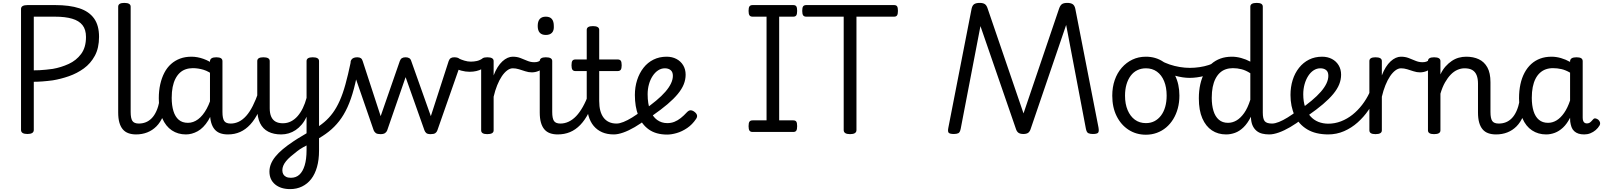

<svg xmlns="http://www.w3.org/2000/svg" viewBox="-20 -910 11054 1324"><path d="M169 14Q125 14 125 -14V-848Q125 -862 136.5 -868.5Q148 -875 170 -875H360Q460 -875 527 -853Q594 -831 628.5 -783Q663 -735 663 -656Q663 -579 634 -525.5Q605 -472 558 -438Q511 -404 455 -384.5Q399 -365 344 -356Q307 -351 273 -348.5Q239 -346 213 -346V-14Q213 0 202 7Q191 14 169 14ZM213 -425Q232 -425 253.5 -426Q275 -427 298 -429.5Q321 -432 344 -435Q401 -445 453.5 -469Q506 -493 539.5 -538Q573 -583 573 -655Q573 -706 549 -736.5Q525 -767 477.5 -781Q430 -795 360 -795H213Z M919 17Q889 17 865.5 8.5Q842 0 826.5 -18.5Q811 -37 803 -65.5Q795 -94 795 -135V-864Q795 -877 805.5 -883.5Q816 -890 837 -890Q859 -890 870 -883.5Q881 -877 881 -864V-138Q881 -94 893 -76Q905 -58 938 -58Q952 -58 959 -46.5Q966 -35 964.5 -20.5Q963 -6 952 5.5Q941 17 919 17Z M917 17Q903 17 896.5 5.5Q890 -6 891.5 -20.5Q893 -35 904 -46.5Q915 -58 936 -58Q963 -58 985.5 -67Q1008 -76 1026.5 -95Q1045 -114 1058.5 -144Q1072 -174 1080 -215Q1083 -230 1096 -233.5Q1109 -237 1121 -232Q1133 -227 1131 -212Q1123 -153 1104.5 -109.5Q1086 -66 1058.5 -38.5Q1031 -11 995.5 3Q960 17 917 17Z M1262 17Q1207 17 1165 -11Q1123 -39 1099 -94Q1075 -149 1075 -232Q1075 -284 1085 -328.5Q1095 -373 1113.5 -408.5Q1132 -444 1159.5 -468.5Q1187 -493 1222 -506Q1257 -519 1300 -519Q1341 -519 1383 -504Q1425 -489 1460 -462V-386Q1420 -418 1383 -429Q1346 -440 1310 -440Q1283 -440 1260 -432Q1237 -424 1219.5 -407.5Q1202 -391 1189.5 -366.5Q1177 -342 1170.5 -309.5Q1164 -277 1164 -235Q1164 -183 1176 -144Q1188 -105 1212.5 -84Q1237 -63 1276 -63Q1313 -63 1346 -87.5Q1379 -112 1405.5 -160.5Q1432 -209 1449 -282L1466 -217Q1448 -130 1415.5 -78.5Q1383 -27 1343 -5Q1303 17 1262 17ZM1552 17Q1521 17 1498 8.5Q1475 0 1459.5 -18.5Q1444 -37 1436 -65.5Q1428 -94 1428 -135V-487Q1428 -501 1439 -508Q1450 -515 1471 -515Q1493 -515 1503.5 -508.5Q1514 -502 1514 -488V-138Q1514 -94 1526 -76Q1538 -58 1571 -58Q1581 -58 1586 -46.5Q1591 -35 1589.5 -20.5Q1588 -6 1579 5.5Q1570 17 1552 17Z M1552 17Q1538 17 1531.5 5.5Q1525 -6 1526.5 -20.5Q1528 -35 1539 -46.5Q1550 -58 1571 -58Q1600 -58 1627 -71Q1654 -84 1678 -111Q1702 -138 1723 -179.5Q1744 -221 1763 -276Q1768 -291 1780 -290.5Q1792 -290 1801.5 -280.5Q1811 -271 1808 -259Q1788 -189 1762.5 -137Q1737 -85 1705.5 -51Q1674 -17 1636 0Q1598 17 1552 17Z M1981 394Q1916 394 1877 361.5Q1838 329 1838 273Q1838 247 1848 221.5Q1858 196 1878.5 170.5Q1899 145 1930 119Q1961 93 2003 65Q2019 54 2034 45Q2049 36 2064 27Q2079 18 2094 9V-105Q2080 -74 2060.5 -51Q2041 -28 2018.5 -13Q1996 2 1971 9.5Q1946 17 1919 17Q1867 17 1830 -2Q1793 -21 1773.5 -60.5Q1754 -100 1754 -161V-489Q1754 -502 1764.5 -508.5Q1775 -515 1796 -515Q1818 -515 1829 -508.5Q1840 -502 1840 -489V-163Q1840 -129 1850 -106Q1860 -83 1880 -71.5Q1900 -60 1931 -60Q1961 -60 1986.5 -73Q2012 -86 2032.5 -109.5Q2053 -133 2068.5 -165Q2084 -197 2094 -235V-489Q2094 -502 2104.5 -508.5Q2115 -515 2137 -515Q2158 -515 2169 -508.5Q2180 -502 2180 -489V129Q2180 192 2166 241.5Q2152 291 2126 324.5Q2100 358 2063 376Q2026 394 1981 394ZM1986 316Q2021 316 2044.5 294.5Q2068 273 2081 230.5Q2094 188 2094 125V93Q2082 99 2070.5 105.5Q2059 112 2049 118.5Q2039 125 2029 133Q2003 153 1984 169.5Q1965 186 1952.5 201.5Q1940 217 1933.5 232.5Q1927 248 1927 264Q1927 280 1933.5 291.5Q1940 303 1953 309.5Q1966 316 1986 316Z M2155 57Q2147 63 2140.5 54.5Q2134 46 2131 31Q2128 16 2130 3Q2132 -10 2140 -15Q2183 -40 2216 -68Q2249 -96 2275 -131.5Q2301 -167 2322.5 -215Q2344 -263 2362 -328Q2380 -393 2398 -479Q2400 -490 2409.5 -494Q2419 -498 2430.5 -496Q2442 -494 2450 -487Q2458 -480 2456 -469Q2440 -372 2420.5 -298.5Q2401 -225 2376 -170.5Q2351 -116 2319 -75Q2287 -34 2246.5 -2Q2206 30 2155 57Z M2604 15Q2582 15 2572 8Q2562 1 2557 -11L2400 -465Q2393 -485 2404.5 -500Q2416 -515 2444 -515Q2459 -515 2468 -509Q2477 -503 2481 -489L2605 -109L2737 -489Q2742 -503 2751.5 -509Q2761 -515 2777 -515Q2792 -515 2802 -509Q2812 -503 2816 -489L2951 -109L3074 -489Q3079 -503 3088 -509Q3097 -515 3112 -515Q3141 -515 3152 -501Q3163 -487 3155 -465L2996 -11Q2992 1 2982 8Q2972 15 2950 15Q2928 15 2919.5 7.5Q2911 0 2907 -11L2777 -378L2650 -11Q2646 0 2635.5 7.5Q2625 15 2604 15Z M3218 -415Q3190 -415 3160.5 -423Q3131 -431 3114 -441Q3106 -446 3107 -457.5Q3108 -469 3114.5 -481.5Q3121 -494 3128.5 -502Q3136 -510 3141 -508Q3159 -499 3182 -492Q3205 -485 3226 -485Q3248 -485 3268.5 -489.5Q3289 -494 3309 -508Q3316 -513 3323.5 -501.5Q3331 -490 3335 -476Q3339 -462 3333 -457Q3321 -444 3303.5 -434.5Q3286 -425 3264.5 -420Q3243 -415 3218 -415Z M3340 15Q3319 15 3308.5 8.5Q3298 2 3298 -11V-489Q3298 -502 3308.5 -508.5Q3319 -515 3340 -515Q3362 -515 3373 -508.5Q3384 -502 3384 -489V-390Q3396 -422 3411.5 -446.5Q3427 -471 3444.5 -487Q3462 -503 3480 -511Q3498 -519 3516 -519Q3535 -519 3544.5 -507Q3554 -495 3554 -479Q3554 -463 3544.5 -451Q3535 -439 3516 -439Q3497 -439 3477.5 -424.5Q3458 -410 3440.5 -384Q3423 -358 3408.5 -322Q3394 -286 3384 -243V-11Q3384 2 3373 8.5Q3362 15 3340 15Z M3647 -411Q3625 -411 3602.5 -418.5Q3580 -426 3558.5 -432.5Q3537 -439 3516 -439Q3497 -439 3488 -451Q3479 -463 3479 -479Q3479 -495 3488 -507Q3497 -519 3516 -519Q3545 -519 3568.5 -510Q3592 -501 3615.5 -491Q3639 -481 3664 -481Q3681 -481 3691 -485Q3701 -489 3708 -495Q3722 -507 3734 -502Q3746 -497 3750 -484Q3754 -471 3742 -458Q3718 -431 3695 -421Q3672 -411 3647 -411Z M3826 17Q3796 17 3772.5 8.5Q3749 0 3733.5 -18.5Q3718 -37 3710 -65.5Q3702 -94 3702 -135V-489Q3702 -502 3712.5 -508.5Q3723 -515 3744 -515Q3766 -515 3777 -508.5Q3788 -502 3788 -489V-138Q3788 -94 3800 -76Q3812 -58 3845 -58Q3859 -58 3866 -46.5Q3873 -35 3871.5 -20.5Q3870 -6 3859 5.5Q3848 17 3826 17ZM3744 -669Q3716 -669 3702 -684.5Q3688 -700 3688 -731Q3688 -763 3702 -779Q3716 -795 3744 -795Q3772 -795 3785.5 -779Q3799 -763 3799 -731Q3801 -700 3786.5 -684.5Q3772 -669 3744 -669Z M3825 17Q3811 17 3804.5 5.5Q3798 -6 3799.5 -20.5Q3801 -35 3812 -46.5Q3823 -58 3844 -58Q3874 -58 3901.5 -71Q3929 -84 3953 -109Q3977 -134 3999 -173Q4021 -212 4040 -264Q4045 -279 4057.5 -278Q4070 -277 4079 -268Q4088 -259 4085 -248Q4064 -180 4038.5 -130.5Q4013 -81 3981 -48Q3949 -15 3910.5 1Q3872 17 3825 17Z M4213 17Q4167 17 4132.5 2Q4098 -13 4074 -41.5Q4050 -70 4038 -112.5Q4026 -155 4026 -211V-420H3948Q3934 -420 3927.5 -429Q3921 -438 3921 -460Q3921 -483 3927.5 -491.5Q3934 -500 3948 -500H4026V-704Q4026 -717 4036.5 -723.5Q4047 -730 4069 -730Q4090 -730 4101 -723.5Q4112 -717 4112 -704V-500H4239Q4254 -500 4260.5 -491.5Q4267 -483 4267 -460Q4267 -438 4260.5 -429Q4254 -420 4239 -420H4112V-214Q4112 -176 4119.5 -147.5Q4127 -119 4142 -99Q4157 -79 4179.5 -68.5Q4202 -58 4231 -58Q4245 -58 4252 -46.5Q4259 -35 4257.5 -20.5Q4256 -6 4245 5.5Q4234 17 4213 17Z M4213 17Q4199 17 4192.5 5.5Q4186 -6 4187.5 -20.5Q4189 -35 4200 -46.5Q4211 -58 4232 -58Q4252 -58 4279.5 -69Q4307 -80 4339.5 -100Q4372 -120 4407 -147Q4420 -158 4431.5 -154.5Q4443 -151 4449.5 -140Q4456 -129 4455.5 -115.5Q4455 -102 4443 -92Q4399 -58 4357 -33.5Q4315 -9 4278 4Q4241 17 4213 17Z M4581 18Q4504 18 4454.5 -17Q4405 -52 4381.5 -113.5Q4358 -175 4358 -255Q4358 -310 4373.5 -358Q4389 -406 4417.5 -442.5Q4446 -479 4486.5 -499Q4527 -519 4577 -519Q4615 -519 4644.5 -503.5Q4674 -488 4691 -460Q4708 -432 4708 -395Q4708 -361 4695 -328.5Q4682 -296 4654 -262Q4626 -228 4583 -191.5Q4540 -155 4481 -114L4412 -146Q4465 -183 4504 -215.5Q4543 -248 4568.5 -277.5Q4594 -307 4607 -334.5Q4620 -362 4620 -387Q4620 -414 4604.5 -426.5Q4589 -439 4565 -439Q4540 -439 4518.5 -425Q4497 -411 4480.5 -386Q4464 -361 4455 -328.5Q4446 -296 4446 -260Q4446 -194 4463.5 -149.5Q4481 -105 4511.5 -83Q4542 -61 4581 -61Q4608 -61 4630.5 -70Q4653 -79 4674.5 -96Q4696 -113 4716 -135Q4730 -150 4743 -149.5Q4756 -149 4770 -138Q4784 -127 4786.5 -115Q4789 -103 4780 -90Q4754 -51 4718.5 -27Q4683 -3 4646.5 7.5Q4610 18 4581 18Z M5170 0Q5155 0 5148.5 -9Q5142 -18 5142 -40Q5142 -63 5148.5 -71.5Q5155 -80 5170 -80H5266V-795H5170Q5155 -795 5148.5 -804Q5142 -813 5142 -835Q5142 -858 5148.5 -866.5Q5155 -875 5170 -875H5450Q5465 -875 5471 -866.5Q5477 -858 5477 -835Q5477 -813 5471 -804Q5465 -795 5450 -795H5353V-80H5450Q5465 -80 5471 -71.5Q5477 -63 5477 -40Q5477 -18 5471 -9Q5465 0 5450 0Z M5842 15Q5798 15 5798 -13V-795H5540Q5525 -795 5518.5 -804Q5512 -813 5512 -835Q5512 -858 5518.5 -866.5Q5525 -875 5540 -875H6145Q6160 -875 6166 -866.5Q6172 -858 6172 -835Q6172 -813 6166 -804Q6160 -795 6145 -795H5886V-13Q5886 1 5875 8Q5864 15 5842 15Z M6558 14Q6530 14 6522 5.5Q6514 -3 6520 -31L6680 -850Q6685 -873 6698 -881.5Q6711 -890 6736 -890Q6759 -890 6771.5 -881.5Q6784 -873 6791 -850L7038 -128L7283 -850Q7291 -873 7303 -881.5Q7315 -890 7340 -890Q7363 -890 7376.5 -881.5Q7390 -873 7395 -850L7555 -31Q7560 -3 7552 5.5Q7544 14 7516 14Q7497 14 7485 8.5Q7473 3 7468 -23L7332 -738L7088 -23Q7082 -3 7070.5 5.5Q7059 14 7037 14Q7015 14 7003 5.5Q6991 -3 6985 -23L6741 -730L6605 -23Q6600 3 6588.5 8.5Q6577 14 6558 14Z M7882 19Q7815 19 7762.5 -15Q7710 -49 7680 -109.5Q7650 -170 7650 -250Q7650 -309 7667 -358Q7684 -407 7715.5 -443Q7747 -479 7789 -499Q7831 -519 7882 -519Q7949 -519 8001 -484.5Q8053 -450 8083 -389.5Q8113 -329 8113 -251Q8113 -204 8102 -163Q8091 -122 8070.5 -88.5Q8050 -55 8021.5 -31Q7993 -7 7957.5 6Q7922 19 7882 19ZM7882 -61Q7915 -61 7941 -74.5Q7967 -88 7986 -113Q8005 -138 8015 -173Q8025 -208 8025 -251Q8025 -308 8007.5 -350.5Q7990 -393 7958 -416Q7926 -439 7882 -439Q7850 -439 7823 -426Q7796 -413 7777 -387.5Q7758 -362 7748 -327.5Q7738 -293 7738 -250Q7738 -193 7756 -150.5Q7774 -108 7806 -84.5Q7838 -61 7882 -61Z M8183 -373Q8137 -373 8081 -388.5Q8025 -404 7960 -438Q7951 -443 7948.5 -454.5Q7946 -466 7949.5 -477.5Q7953 -489 7961 -494.5Q7969 -500 7981 -494Q8011 -477 8045 -465.5Q8079 -454 8115 -448Q8151 -442 8185 -442Q8218 -442 8252 -447Q8286 -452 8316.5 -462Q8347 -472 8368 -486Q8380 -495 8389.5 -484.5Q8399 -474 8401 -458Q8403 -442 8388 -432Q8340 -401 8286.5 -387Q8233 -373 8183 -373Z M8435 17Q8379 17 8337 -11Q8295 -39 8271 -94Q8247 -149 8247 -232Q8247 -284 8257 -328.5Q8267 -373 8286 -408.5Q8305 -444 8332.5 -468.5Q8360 -493 8395.5 -506Q8431 -519 8475 -519Q8506 -519 8539 -510Q8572 -501 8602 -485V-864Q8602 -877 8613 -883.5Q8624 -890 8646 -890Q8668 -890 8678 -883.5Q8688 -877 8688 -864V-134Q8688 -90 8701.5 -74Q8715 -58 8752 -58Q8763 -58 8768.5 -46.5Q8774 -35 8772.5 -20.5Q8771 -6 8761.5 5.5Q8752 17 8733 17Q8706 17 8684 11.5Q8662 6 8646 -7Q8630 -20 8620 -39.5Q8610 -59 8607 -88L8606 -105Q8583 -59 8555 -32Q8527 -5 8496.5 6Q8466 17 8435 17ZM8448 -63Q8479 -63 8507 -79.5Q8535 -96 8559.5 -130.5Q8584 -165 8602 -222V-405Q8571 -425 8541.5 -432.5Q8512 -440 8482 -440Q8455 -440 8432 -432Q8409 -424 8391.5 -407.5Q8374 -391 8361.5 -366.5Q8349 -342 8342.5 -309.5Q8336 -277 8336 -235Q8336 -184 8348 -145Q8360 -106 8385 -84.5Q8410 -63 8448 -63Z M8733 17Q8719 17 8712.5 5.5Q8706 -6 8707.5 -20.5Q8709 -35 8720 -46.5Q8731 -58 8752 -58Q8772 -58 8799.5 -69Q8827 -80 8859.5 -100Q8892 -120 8927 -147Q8940 -158 8951.5 -154.5Q8963 -151 8969.5 -140Q8976 -129 8975.5 -115.5Q8975 -102 8963 -92Q8919 -58 8877 -33.5Q8835 -9 8798 4Q8761 17 8733 17Z M8932 -146Q8985 -183 9024 -215.5Q9063 -248 9088.5 -277.5Q9114 -307 9127 -334.5Q9140 -362 9140 -387Q9140 -415 9124.5 -427Q9109 -439 9085 -439Q9060 -439 9038.5 -425Q9017 -411 9001 -386Q8985 -361 8976 -328.5Q8967 -296 8967 -260Q8967 -210 8980 -172Q8993 -134 9016.5 -108Q9040 -82 9071.5 -69.5Q9103 -57 9141 -57Q9156 -57 9163 -45.5Q9170 -34 9170 -19.5Q9170 -5 9163 6Q9156 17 9141 17Q9052 17 8994 -18Q8936 -53 8907.5 -114.5Q8879 -176 8879 -255Q8879 -310 8894 -358Q8909 -406 8938 -442.5Q8967 -479 9007 -499Q9047 -519 9097 -519Q9135 -519 9164.5 -503.5Q9194 -488 9211 -460Q9228 -432 9228 -395Q9228 -361 9215 -328.5Q9202 -296 9174 -262Q9146 -228 9103 -191.5Q9060 -155 9001 -114Z M9138 17Q9129 17 9124 6Q9119 -5 9119 -19.5Q9119 -34 9124 -45.5Q9129 -57 9138 -57Q9185 -57 9227.5 -73.5Q9270 -90 9306.5 -119Q9343 -148 9373 -187Q9403 -226 9424 -271Q9430 -281 9443 -278.5Q9456 -276 9465 -267Q9474 -258 9470 -248Q9449 -197 9416.5 -150Q9384 -103 9342 -65.5Q9300 -28 9248.5 -5.5Q9197 17 9138 17Z M9465 15Q9444 15 9433.5 8.5Q9423 2 9423 -11V-489Q9423 -502 9433.5 -508.5Q9444 -515 9465 -515Q9487 -515 9498 -508.5Q9509 -502 9509 -489V-390Q9521 -422 9536.5 -446.5Q9552 -471 9569.5 -487Q9587 -503 9605 -511Q9623 -519 9641 -519Q9660 -519 9669.5 -507Q9679 -495 9679 -479Q9679 -463 9669.5 -451Q9660 -439 9641 -439Q9622 -439 9602.5 -424.5Q9583 -410 9565.5 -384Q9548 -358 9533.5 -322Q9519 -286 9509 -243V-11Q9509 2 9498 8.5Q9487 15 9465 15Z M9772 -411Q9750 -411 9727.5 -418.5Q9705 -426 9683.5 -432.5Q9662 -439 9641 -439Q9622 -439 9613 -451Q9604 -463 9604 -479Q9604 -495 9613 -507Q9622 -519 9641 -519Q9670 -519 9693.5 -510Q9717 -501 9740.5 -491Q9764 -481 9789 -481Q9806 -481 9816 -485Q9826 -489 9833 -495Q9847 -507 9859 -502Q9871 -497 9875 -484Q9879 -471 9867 -458Q9843 -431 9820 -421Q9797 -411 9772 -411Z M10296 17Q10266 17 10242.5 8.5Q10219 0 10203.5 -18.5Q10188 -37 10180 -65.5Q10172 -94 10172 -135V-334Q10172 -368 10162.5 -391.5Q10153 -415 10133 -427Q10113 -439 10079 -439Q10055 -439 10030.5 -428.5Q10006 -418 9984.5 -396Q9963 -374 9944.5 -341.5Q9926 -309 9913 -264V-11Q9913 2 9902 8.5Q9891 15 9869 15Q9848 15 9837.5 8.5Q9827 2 9827 -11V-489Q9827 -502 9837.5 -508.5Q9848 -515 9869 -515Q9891 -515 9902 -508.5Q9913 -502 9913 -489V-397Q9928 -429 9948 -451.5Q9968 -474 9991 -489.5Q10014 -505 10039 -512Q10064 -519 10091 -519Q10140 -519 10177.5 -501.5Q10215 -484 10236.5 -445.5Q10258 -407 10258 -343V-138Q10258 -94 10270 -76Q10282 -58 10315 -58Q10329 -58 10336 -46.5Q10343 -35 10341.5 -20.5Q10340 -6 10329 5.5Q10318 17 10296 17Z M10296 17Q10282 17 10275.5 5.5Q10269 -6 10270.5 -20.5Q10272 -35 10283 -46.5Q10294 -58 10315 -58Q10342 -58 10364.5 -67Q10387 -76 10405.5 -95Q10424 -114 10437.5 -144Q10451 -174 10459 -215Q10462 -230 10475 -233.5Q10488 -237 10500 -232Q10512 -227 10510 -212Q10502 -153 10483.5 -109.5Q10465 -66 10437.5 -38.5Q10410 -11 10374.5 3Q10339 17 10296 17Z M10642 17Q10587 17 10544.5 -11Q10502 -39 10478.5 -94Q10455 -149 10455 -232Q10455 -284 10464.5 -328.5Q10474 -373 10493 -408.5Q10512 -444 10539 -468.5Q10566 -493 10601 -506Q10636 -519 10679 -519Q10711 -519 10744 -509.5Q10777 -500 10807 -483V-487Q10807 -501 10818 -508Q10829 -515 10851 -515Q10873 -515 10883.5 -508.5Q10894 -502 10894 -488V-99Q10894 -85 10897.5 -76Q10901 -67 10907.5 -63Q10914 -59 10922 -59Q10932 -59 10938.5 -62Q10945 -65 10951.5 -71.5Q10958 -78 10967 -88Q10973 -95 10982 -93.5Q10991 -92 11001 -85Q11011 -76 11013.5 -65.5Q11016 -55 11011 -46Q11000 -27 10983.5 -13Q10967 1 10947 9Q10927 17 10905 17Q10882 17 10865 11.5Q10848 6 10835.5 -5.5Q10823 -17 10817 -33.5Q10811 -50 10808 -71Q10808 -76 10807.5 -83Q10807 -90 10807 -98Q10785 -55 10758 -30Q10731 -5 10701.5 6Q10672 17 10642 17ZM10543 -235Q10543 -183 10555 -144Q10567 -105 10592 -84Q10617 -63 10655 -63Q10686 -63 10714 -80Q10742 -97 10766 -131.5Q10790 -166 10807 -217V-409Q10776 -427 10747.5 -433.5Q10719 -440 10689 -440Q10662 -440 10639.5 -432Q10617 -424 10599 -407.5Q10581 -391 10568.5 -366.5Q10556 -342 10549.5 -309.5Q10543 -277 10543 -235Z"/></svg>

Font: Playwrite IT Moderna
Style: Regular
Weight: 400
Designer: Veronika Burian, José Scaglione
Foundry: TypeTogether
Version: Version 1.002